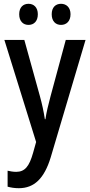

<svg xmlns="http://www.w3.org/2000/svg" viewBox="-20 -750 472 1010"><path d="M81 -675C81 -638 102 -619 130 -619C158 -619 179 -638 179 -675C179 -711 158 -730 130 -730C102 -730 81 -712 81 -675ZM252 -675C252 -638 273 -619 301 -619C329 -619 351 -638 351 -675C351 -711 329 -730 301 -730C273 -730 252 -712 252 -675ZM3 -540 170 -3 154 54C134 125 111 154 65 154C49 154 33 151 20 148V232C38 237 57 240 79 240C160 240 213 189 247 77L430 -540H326L246 -244C234 -199 224 -158 219 -123H216C210 -163 201 -204 190 -244L108 -540Z"/></svg>

Font: Noto Sans Gujarati Condensed Medium
Style: Regular
Weight: 500
Width: 3
Designer: Jelle Bosma - Monotype Design Team, Universal Thirst
Foundry: Monotype Imaging Inc.
Version: Version 2.106